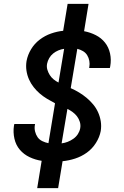

<svg xmlns="http://www.w3.org/2000/svg" viewBox="-20 -863 640 991"><path d="M172 108 195 -33Q162 -38 132.5 -52Q103 -66 82.5 -90Q62 -114 54.5 -147Q47 -180 52 -214L54 -223H161L160 -218Q157 -201 161 -184.5Q165 -168 174 -155Q183 -142 198.5 -134.5Q214 -127 230 -124L264 -330Q243 -341 223 -353Q203 -365 185.5 -380Q168 -395 153.5 -413.5Q139 -432 129.5 -453.5Q120 -475 116.5 -499Q113 -523 117 -548Q123 -580 140.5 -609Q158 -638 185 -658.5Q212 -679 243.5 -690Q275 -701 306 -704L329 -843H437L414 -702Q446 -696 474.5 -681.5Q503 -667 522 -643Q541 -619 548 -587Q555 -555 549 -521L547 -512H440L441 -517Q444 -533 441 -549Q438 -565 430 -578Q422 -591 408.5 -599Q395 -607 379 -611L345 -408Q368 -398 388.5 -385.5Q409 -373 427 -358Q445 -343 460.5 -324.5Q476 -306 486 -284Q496 -262 500 -237.5Q504 -213 500 -187Q494 -155 475 -125Q456 -95 428 -75Q400 -55 367.5 -44.5Q335 -34 303 -31L280 108ZM282 -437 311 -611Q296 -609 281.5 -603Q267 -597 254.5 -587Q242 -577 234 -563Q226 -549 223 -534Q220 -518 224.5 -503Q229 -488 237 -475.5Q245 -463 256.5 -453.5Q268 -444 282 -437ZM298 -123Q314 -125 329.5 -131Q345 -137 359 -147Q373 -157 382 -171Q391 -185 394 -201Q397 -218 392 -234Q387 -250 377.5 -262.5Q368 -275 355 -284.5Q342 -294 328 -301Z"/></svg>

Font: Iosevka Aile Semibold
Style: Italic
Weight: 600
Italic angle: -9°
Designer: Belleve Invis
Foundry: Belleve Invis
Version: Version 31.1.0; ttfautohint (v1.8.4)